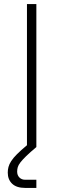

<svg xmlns="http://www.w3.org/2000/svg" viewBox="-20 -720 310 940"><path d="M103 200Q61 200 39.5 179.5Q18 159 18 125Q18 111 21.5 97.5Q25 84 35 68.5Q45 53 63.5 34.5Q82 16 112 -9V-700H158V0Q127 26 108.5 44Q90 62 80 75Q70 88 67 98.5Q64 109 64 120Q64 138 75 149Q86 160 103 160H158V200Z"/></svg>

Font: PT Root UI Web Light
Style: Regular
Weight: 300
Designer: Vitaly Kuzmin
Foundry: ParaType Ltd.
Version: Version 1.000W